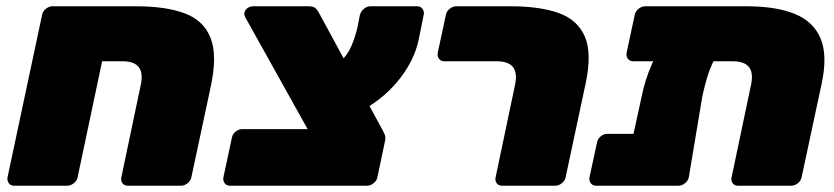

<svg xmlns="http://www.w3.org/2000/svg" viewBox="-20 -591 2655 611"><path d="M25 0Q14 0 8 -8Q2 -16 4 -27L114 -544Q116 -555 126 -563Q136 -571 147 -571H413Q508 -571 568 -548.5Q628 -526 650 -470.5Q672 -415 651 -317L589 -27Q587 -16 577 -8Q567 0 556 0H387Q376 0 370 -7.5Q364 -15 366 -26L428 -321Q436 -359 421.5 -377.5Q407 -396 370 -396H305L227 -27Q225 -16 215 -8Q205 0 194 0Z M712 0Q701 0 695 -8Q689 -16 691 -27L718 -153Q720 -164 729.5 -172Q739 -180 750 -180H959L760 -537Q759 -539 758 -543Q757 -547 758 -551Q760 -560 768 -565.5Q776 -571 785 -571H962Q979 -571 985.5 -563.5Q992 -556 994 -552L1198 -176Q1201 -170 1204.5 -162.5Q1208 -155 1205 -141L1181 -27Q1179 -16 1169 -8Q1159 0 1148 0ZM1139 -243 1059 -390Q1085 -414 1098 -444Q1111 -474 1118 -506L1125 -542Q1128 -555 1138 -563Q1148 -571 1159 -571H1308Q1319 -571 1325 -562Q1331 -553 1328 -542L1312 -463Q1299 -402 1254.5 -343.5Q1210 -285 1139 -243Z M1578 0Q1567 0 1561 -7.5Q1555 -15 1557 -26L1619 -321Q1627 -359 1612.5 -377.5Q1598 -396 1561 -396H1394Q1383 -396 1377 -404Q1371 -412 1373 -423L1399 -544Q1401 -555 1411 -563Q1421 -571 1432 -571H1605Q1698 -571 1758 -549.5Q1818 -528 1841 -475Q1864 -422 1844 -327L1780 -27Q1778 -16 1768 -8Q1758 0 1747 0Z M1995 -396Q1984 -396 1978 -404Q1972 -412 1974 -423L2000 -544Q2002 -555 2012 -563Q2022 -571 2033 -571H2356Q2449 -571 2508.5 -547Q2568 -523 2591 -469.5Q2614 -416 2595 -326L2531 -27Q2529 -16 2519 -8Q2509 0 2498 0H2329Q2318 0 2312 -7.5Q2306 -15 2308 -26L2370 -321Q2378 -359 2363.5 -377.5Q2349 -396 2312 -396ZM2168 -482H2229Q2267 -482 2277 -468.5Q2287 -455 2277 -441Q2261 -418 2249.5 -394Q2238 -370 2230 -343.5Q2222 -317 2215 -284L2172 -27Q2170 -16 2160 -8Q2150 0 2139 0H1877Q1866 0 1860 -8Q1854 -16 1856 -27L1880 -138Q1882 -149 1891.5 -157Q1901 -165 1912 -165H1996L2022 -284Q2027 -309 2035 -335Q2043 -361 2055 -388Q2067 -415 2083 -441Q2093 -457 2112 -469.5Q2131 -482 2168 -482Z"/></svg>

Font: Rubik Black
Style: Italic
Weight: 900
Italic angle: -12°
Designer: Hubert and Fischer
Foundry: Hubert and Fischer
Version: Version 2.300;gftools[0.9.30]